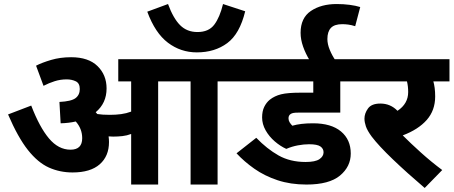

<svg xmlns="http://www.w3.org/2000/svg" viewBox="-20 -916 2251 953"><path d="M521 -211Q521 -141 475 -100.5Q429 -60 340 -60Q277 -60 222.5 -84.5Q168 -109 118.5 -171.5Q69 -234 20 -348L135 -392Q176 -285 223 -229Q270 -173 330 -173Q388 -173 388 -230Q388 -277 356 -313Q322 -305 281 -304L275 -410Q334 -413 355 -429Q376 -445 376 -474Q376 -503 356 -512.5Q336 -522 311 -522Q280 -522 251.5 -513Q223 -504 196 -490L159 -590Q188 -605 233.5 -618.5Q279 -632 333 -632Q419 -632 464 -588Q509 -544 509 -477Q509 -404 455 -359Q459 -354 463 -350Q476 -348 491 -347Q506 -346 525 -346Q555 -346 581 -349.5Q607 -353 631 -362V-512H567V-622H1154V-512H1060V0H926V-512H765V0H631V-251Q610 -243 587.5 -240.5Q565 -238 542 -238Q531 -238 519 -239Q521 -225 521 -211ZM1197 -860Q1170 -748 1108 -702Q1046 -656 957 -656Q877 -656 813.5 -704Q750 -752 711 -858L814 -896Q840 -825 874 -791Q908 -757 960 -757Q1016 -757 1043.5 -793.5Q1071 -830 1087 -896Z M1514 -200Q1488 -200 1458.5 -194.5Q1429 -189 1401 -177Q1372 -190 1344 -214Q1316 -238 1298.5 -269Q1281 -300 1281 -333Q1281 -364 1291.5 -385.5Q1302 -407 1319 -421Q1343 -440 1375.5 -448Q1408 -456 1471 -456H1535V-512H1140V-622H1772V-512H1669V-357H1461Q1445 -357 1437 -355.5Q1429 -354 1424 -351Q1412 -344 1412 -329Q1412 -318 1417.5 -309Q1423 -300 1431 -292Q1452 -298 1477 -301Q1502 -304 1534 -304Q1624 -304 1672.5 -263.5Q1721 -223 1721 -154Q1721 -89 1667.5 -44.5Q1614 0 1501 0Q1422 0 1357.5 -21.5Q1293 -43 1242.5 -78.5Q1192 -114 1154 -155L1252 -232Q1305 -177 1362.5 -144.5Q1420 -112 1497 -112Q1545 -112 1565.5 -126Q1586 -140 1586 -160Q1586 -178 1570.5 -189Q1555 -200 1514 -200Z M1518 -615Q1497 -649 1484.5 -684.5Q1472 -720 1472 -753Q1472 -827 1523 -861.5Q1574 -896 1651 -896Q1685 -896 1715.5 -892Q1746 -888 1768 -881L1743 -786Q1724 -792 1708.5 -794Q1693 -796 1679 -796Q1640 -796 1622.5 -777.5Q1605 -759 1605 -722Q1605 -697 1617 -668Q1629 -639 1646 -615Z M2175 -72 2088 17Q2000 -58 1930 -125Q1860 -192 1825 -238Q1803 -268 1796 -289Q1789 -310 1789 -327Q1789 -353 1806.5 -377.5Q1824 -402 1868 -402Q1918 -402 1953 -366Q2006 -401 2006 -459Q2006 -488 2000 -512H1758V-622H2211V-512H2131Q2135 -498 2137.5 -479.5Q2140 -461 2140 -437Q2140 -368 2098 -320.5Q2056 -273 1979 -244Q2018 -205 2069 -159Q2120 -113 2175 -72Z"/></svg>

Font: RS Noto Sans
Style: Bold
Weight: 700
Designer: Monotype Design Team
Foundry: Monotype Imaging Inc.
Version: Version 3.10